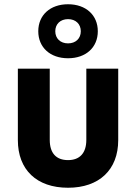

<svg xmlns="http://www.w3.org/2000/svg" viewBox="-20 -873 640 903"><path d="M300 -599C384 -599 440 -650 440 -726C440 -802 384 -853 300 -853C216 -853 160 -802 160 -726C160 -650 216 -599 300 -599ZM300 -669C264 -669 240 -692 240 -726C240 -760 264 -783 300 -783C336 -783 360 -760 360 -726C360 -692 336 -669 300 -669ZM300 10C446 10 536 -74 536 -214V-550H386V-215C386 -153 355 -120 300 -120C244 -120 214 -153 214 -215V-550H64V-214C64 -75 152 10 300 10Z"/></svg>

Font: Tekne LDO ExtraBold
Style: Regular
Weight: 800
Monospace: yes
Designer: Alessio Laiso, Mario Rullo, Paolo Rosset
Foundry: Alessio Laiso
Version: Version 1.000;hotconv 1.0.109;makeotfexe 2.5.65596